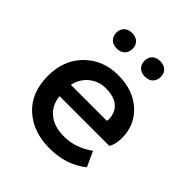

<svg xmlns="http://www.w3.org/2000/svg" viewBox="-188 -799 936 936"><g transform="rotate(45 280.0 -331.5)"><path d="M300 10Q188 10 116.5 -54.5Q45 -119 45 -235Q45 -345 113.5 -412.5Q182 -480 285 -480Q388 -480 451.5 -422.5Q515 -365 515 -276Q515 -231 498 -205H155Q162 -145 202.5 -113Q243 -81 310 -81Q389 -81 459 -132L495 -54Q415 10 300 10ZM288 -392Q239 -392 202.5 -362.5Q166 -333 155 -283H403Q405 -291 405 -293Q405 -339 375.5 -365.5Q346 -392 288 -392ZM229 -581Q214 -566 188 -566Q162 -566 147 -581Q132 -596 132 -620Q132 -644 147 -658.5Q162 -673 188 -673Q214 -673 229 -658.5Q244 -644 244 -620Q244 -596 229 -581ZM423 -581Q408 -566 382 -566Q356 -566 341 -581Q326 -596 326 -620Q326 -644 341 -658.5Q356 -673 382 -673Q408 -673 423 -658.5Q438 -644 438 -620Q438 -596 423 -581Z"/></g></svg>

Font: Celebes SemiBold
Style: Regular
Weight: 600
Designer: Anugrah Pasau
Foundry: Lafontype
Version: Version 1.000